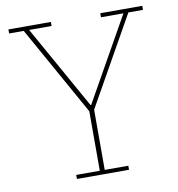

<svg xmlns="http://www.w3.org/2000/svg" viewBox="-79 -770 782 842"><g transform="rotate(-10 312.0 -349.0)"><path d="M196 -18H301V-283L79 -680H14V-698H203V-680H103L311 -309H314L523 -680H423V-698H610V-680H545L323 -286V-18H428V0H196Z"/></g></svg>

Font: IBM Plex Serif Thin
Style: Regular
Weight: 100
Designer: Mike Abbink, Paul van der Laan, Pieter van Rosmalen
Foundry: Bold Monday
Version: Version 3.001